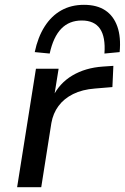

<svg xmlns="http://www.w3.org/2000/svg" viewBox="-20 -776 518 796"><path d="M51 0 129 -491H223L204 -373H198Q226 -431 280 -463Q334 -495 406 -500L450 -503L446 -415L374 -409Q321 -405 283 -386Q245 -367 222.5 -336.5Q200 -306 193 -266L151 0ZM186 -554 124 -560Q137 -622 165 -666Q193 -710 234 -733Q275 -756 328 -756Q382 -756 416.5 -733Q451 -710 466.5 -666Q482 -622 476 -560L413 -554Q418 -623 394.5 -657Q371 -691 319 -691Q267 -691 234 -657Q201 -623 186 -554Z"/></svg>

Font: Nunito Sans 10pt SemiExpanded Medium
Style: Italic
Weight: 500
Width: 6
Italic angle: -9°
Designer: Vernon Adams
Foundry: Vernon Adams
Version: Version 3.101;gftools[0.9.27]